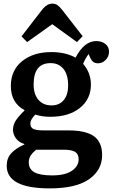

<svg xmlns="http://www.w3.org/2000/svg" viewBox="-20 -813 629 1062"><path d="M129.9 -580.1 99.1 -611.8 216.8 -764.2Q241.7 -793 269 -793Q285.2 -793 296.6 -785.4Q308.1 -777.8 325.2 -756.8L437 -612.8L405.8 -580.1L269 -679.2ZM254.9 229Q17.1 229 17.1 104Q17.1 62 42.2 34.7Q67.4 7.3 115.2 -14.2V-16.1Q83 -26.4 67.4 -48.8Q51.8 -71.3 51.8 -95.2Q51.8 -121.1 66.4 -144.8Q81.1 -168.5 115.2 -201.2V-204.1Q40 -244.1 40 -337.9Q40 -424.3 102.3 -474.6Q164.6 -524.9 263.2 -524.9Q343.3 -524.9 397.9 -494.1Q445.8 -585.9 512.2 -585.9Q541.5 -585.9 562.3 -570.3Q583 -554.7 583 -526.9Q583 -501 564.9 -481.9Q546.9 -462.9 522.9 -462.9Q505.9 -462.9 496.1 -470.5Q486.3 -478 479 -493.2L470.2 -514.2Q449.7 -486.3 439.9 -460Q482.9 -409.7 482.9 -345.2Q482.9 -265.1 422.1 -216.1Q361.3 -167 257.8 -167Q213.9 -167 174.8 -179.2Q147.9 -150.4 147.9 -130.9Q147.9 -106.9 165.5 -99.4Q183.1 -91.8 222.2 -91.8H356.9Q391.1 -91.8 418.2 -88.1Q445.3 -84.5 469.7 -75.2Q494.1 -65.9 510.3 -50.8Q526.4 -35.6 535.6 -11.5Q544.9 12.7 544.9 44.9Q544.9 127.9 472.4 178.5Q399.9 229 254.9 229ZM265.1 -230Q308.1 -230 332.5 -259.3Q356.9 -288.6 356.9 -340.8Q356.9 -399.4 331.1 -431.6Q305.2 -463.9 259.8 -463.9Q166 -463.9 166 -346.2Q166 -291.5 192.6 -260.7Q219.2 -230 265.1 -230ZM268.1 157.2Q340.3 157.2 377.7 131.6Q415 106 415 67.9Q415 39.6 395.8 27.3Q376.5 15.1 333 15.1H180.2Q160.2 31.2 149.7 47.4Q139.2 63.5 139.2 85Q139.2 122.6 170.4 139.9Q201.7 157.2 268.1 157.2Z"/></svg>

Font: Literata Book SemiBold
Style: Regular
Weight: 600
Designer: Latin by Veronika Burian and Jose Scaglione. Greek by Irene Vlachou. Cyrillic by Vera Evstafieva
Foundry: TypeTogether
Version: Version 2.003;PS 002.003;hotconv 1.0.88;makeotf.lib2.5.64775